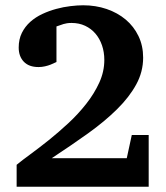

<svg xmlns="http://www.w3.org/2000/svg" viewBox="-20 -707 627 727"><path d="M43 0V-83Q63 -99.6 95.5 -123.3Q127.9 -147 164.8 -176.5Q201.7 -206.1 239 -240.7Q276.4 -275.4 306.6 -314Q336.9 -352.5 356 -394.3Q375 -436 375 -480Q375 -509.8 366.2 -535.4Q357.4 -561 341.3 -579.8Q325.2 -598.6 302.2 -609.4Q279.3 -620.1 251 -620.1Q240.7 -620.1 233.6 -618.9Q226.6 -617.7 220.5 -616Q214.4 -614.3 208.3 -611.8Q202.1 -609.4 193.8 -606.9V-472.2Q183.1 -466.8 171.9 -462.4Q162.1 -458.5 150.1 -455.8Q138.2 -453.1 126 -453.1Q89.4 -453.1 70.1 -473.4Q50.8 -493.7 50.8 -526.9Q50.8 -558.1 62.7 -582.3Q74.7 -606.4 94.7 -624.3Q114.7 -642.1 140.4 -654.1Q166 -666 193.1 -673.3Q220.2 -680.7 246.8 -683.8Q273.4 -687 294.9 -687Q342.3 -687 383.8 -672.9Q425.3 -658.7 456.1 -632.8Q486.8 -606.9 504.4 -570.3Q522 -533.7 522 -488.8Q522 -435.1 495.8 -387.2Q469.7 -339.4 423.3 -293.5Q377 -247.6 313.5 -202.1Q250 -156.7 175.8 -107.9H460L479 -195.8H543V0Z"/></svg>

Font: Charis SIL Eur
Style: Bold
Weight: 700
Foundry: SIL International
Version: Version 5.000